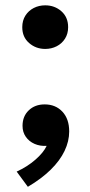

<svg xmlns="http://www.w3.org/2000/svg" viewBox="-20 -540 338 720"><path d="M149.5 -356.5Q114.5 -356.5 89 -378.8Q63.5 -401 63.5 -438Q63.5 -463 75.2 -481.5Q87 -500 106.5 -510Q126 -520 149.5 -520Q185 -520 210.2 -497.8Q235.5 -475.5 235.5 -438Q235.5 -413.5 223.8 -395Q212 -376.5 192.5 -366.5Q173 -356.5 149.5 -356.5ZM84.5 160.5 42.5 103.5Q82 85.5 112.5 59Q143 32.5 155 7Q130 8.5 109.5 -0.5Q89 -9.5 76.8 -27Q64.5 -44.5 64.5 -68Q64.5 -104 87.8 -126.2Q111 -148.5 147.5 -148.5Q188.5 -148.5 214 -121.2Q239.5 -94 239.5 -47Q239.5 -10.5 222.2 25.8Q205 62 170.5 96Q136 130 84.5 160.5Z"/></svg>

Font: Geologica Cursive Medium
Style: Regular
Weight: 500
Designer: Sindre Bremnes, Frode Helland
Foundry: Monokrom Skriftforlag AS
Version: Version 1.010;gftools[0.9.28]